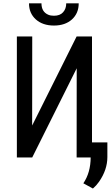

<svg xmlns="http://www.w3.org/2000/svg" viewBox="-20 -925 651 1128"><path d="M520.5 -710.9V-88.4H610.8V-2.4Q610.8 72.3 562 142.6Q546.4 165 525.9 182.6L469.7 151.9Q512.2 89.4 512.7 0H430.2L430.7 -523.9L169.4 0H79.1V-710.9H169.4L168.9 -187.5L430.2 -710.9ZM442.4 -905.3Q442.4 -846.7 402.3 -810.5Q362.3 -774.9 296.9 -774.9Q231 -774.9 190.4 -811Q150.4 -847.2 150.4 -905.3H223.6Q223.6 -855.5 263.7 -838.4Q277.3 -832.5 296.9 -832.5Q332.5 -832.5 350.6 -853Q369.1 -873.5 369.1 -905.3Z"/></svg>

Font: RobotoMono-Regular
Style: Regular
Weight: 400
Designer: Google
Version: Version 2.000985; 2015; ttfautohint (v1.3)